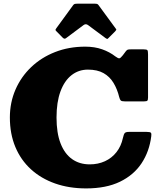

<svg xmlns="http://www.w3.org/2000/svg" viewBox="-20 -1030 891 1070"><path d="M329.5 -820Q339 -810.5 347.5 -817L446 -890.5Q458 -899.5 471 -890L568.5 -817.5Q575 -813 577 -812.8Q579 -812.5 584.5 -818L621.5 -855Q625.5 -859 627.5 -862.8Q629.5 -866.5 625.5 -870L529.5 -1001Q526 -1006.5 521.2 -1008Q516.5 -1009.5 506.5 -1009.5H414Q403 -1009.5 397.2 -1008.2Q391.5 -1007 387.5 -1001L293.5 -872Q289 -865.5 289.2 -863Q289.5 -860.5 295 -855ZM35 -375Q35 -284 65.5 -211Q96 -138 152.5 -86.5Q209 -35 287 -7.5Q365 20 460 20Q571.5 20 648.5 -17.2Q725.5 -54.5 769 -120.2Q812.5 -186 823 -271Q825 -285 821 -290Q817 -295 797 -295H699Q680.5 -295 675 -288.2Q669.5 -281.5 665 -261Q655 -215 629 -182Q603 -149 564.8 -131.5Q526.5 -114 480 -114Q423 -114 381.5 -143.5Q340 -173 317.5 -231Q295 -289 295 -375Q295 -461 317 -520.5Q339 -580 378.5 -611Q418 -642 470 -642Q522.5 -642 557 -622.5Q591.5 -603 612.5 -568.2Q633.5 -533.5 644.5 -488.5Q648 -475 653 -470Q658 -465 676 -465H782.5Q797.5 -465 801.2 -469Q805 -473 805 -487V-726Q805 -744.5 801.8 -749.8Q798.5 -755 780 -755H710Q696 -755 691.2 -753Q686.5 -751 681 -744L664.5 -722Q652 -706 645.2 -705Q638.5 -704 623 -715.5Q591 -740.5 549.2 -755.2Q507.5 -770 455 -770Q364 -770 287.2 -740Q210.5 -710 154 -656.2Q97.5 -602.5 66.2 -530.5Q35 -458.5 35 -375Z"/></svg>

Font: Besley Black
Style: Regular
Weight: 900
Designer: Owen Earl
Foundry: indestructible type*
Version: Version 2.001